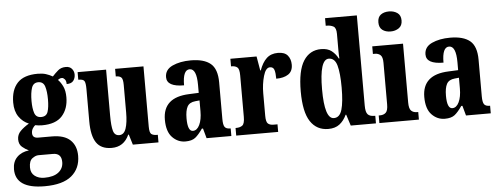

<svg xmlns="http://www.w3.org/2000/svg" viewBox="-66 -934 3480 1336"><g transform="rotate(-5 1674.0 -266.5)"><path d="M196 235Q323 235 384.5 183.5Q446 132 446 44Q446 -26 404 -66Q362 -106 276 -106H180Q140 -106 140 -141Q140 -159 149 -173.5Q158 -188 167 -194Q174 -192 190 -190.5Q206 -189 215 -189Q311 -189 355.5 -239Q400 -289 400 -369Q400 -414 386 -444Q372 -474 352 -494Q357 -498 364 -501.5Q371 -505 381 -505Q390 -505 400 -494Q410 -483 410 -460Q444 -460 457.5 -478.5Q471 -497 471 -521Q471 -544 456.5 -561.5Q442 -579 414 -579Q381 -579 359.5 -560.5Q338 -542 319 -521Q296 -534 272 -541.5Q248 -549 215 -549Q118 -549 73 -500.5Q28 -452 28 -364Q28 -303 55.5 -264Q83 -225 124 -209Q87 -187 63.5 -163Q40 -139 40 -106Q40 -71 62 -52.5Q84 -34 108 -23Q56 -17 24.5 14.5Q-7 46 -7 99Q-7 235 196 235ZM213 -247Q178 -247 167 -279.5Q156 -312 156 -364Q156 -420 167.5 -455Q179 -490 214 -490Q249 -490 260 -455.5Q271 -421 271 -365Q271 -311 260.5 -279Q250 -247 213 -247ZM199 176Q159 176 132 155.5Q105 135 105 96Q105 50 128 33Q151 16 171 16H273Q332 16 332 78Q332 122 298 149Q264 176 199 176Z M684 10Q769 10 806 -72H810L832 0H1011V-53H1003Q980 -53 966.5 -62.5Q953 -72 953 -116V-536H755V-483H758Q780 -483 792.5 -472.5Q805 -462 805 -419V-227Q805 -157 791 -115.5Q777 -74 744 -74Q712 -74 702 -108Q692 -142 692 -215V-536H493V-483H496Q527 -483 535.5 -469.5Q544 -456 544 -413V-188Q544 -87 577 -38.5Q610 10 684 10Z M1199 10Q1244 10 1268 -9Q1292 -28 1320 -69H1328L1347 0H1520V-53H1517Q1489 -53 1478.5 -67.5Q1468 -82 1468 -123V-379Q1468 -473 1422 -511Q1376 -549 1284 -549Q1209 -549 1156 -524.5Q1103 -500 1103 -447Q1103 -380 1223 -380Q1223 -488 1271 -488Q1320 -488 1320 -374V-319L1252 -316Q1069 -309 1069 -153Q1069 -70 1107.5 -30Q1146 10 1199 10ZM1257 -59Q1220 -59 1220 -149Q1220 -203 1235 -231Q1250 -259 1291 -263L1321 -266V-191Q1321 -132 1303.5 -95.5Q1286 -59 1257 -59Z M1554 0H1847V-53H1819Q1795 -53 1781 -64.5Q1767 -76 1767 -120V-277Q1767 -340 1783 -396.5Q1799 -453 1829 -453Q1852 -453 1859 -432Q1866 -411 1866 -370Q1919 -370 1950.5 -391Q1982 -412 1982 -458Q1982 -497 1961 -522.5Q1940 -548 1893 -548Q1844 -548 1813.5 -519.5Q1783 -491 1764 -437H1760L1743 -536H1560V-483H1563Q1590 -483 1604 -471Q1618 -459 1618 -415V-125Q1618 -78 1602 -65.5Q1586 -53 1558 -53H1554Z M2197 10Q2245 10 2275.5 -13.5Q2306 -37 2325 -78H2329L2354 0H2530V-53H2523Q2492 -53 2477.5 -68.5Q2463 -84 2463 -130V-760H2241V-707H2249Q2275 -707 2294.5 -696.5Q2314 -686 2314 -644V-583Q2314 -554 2314 -524.5Q2314 -495 2316 -472H2312Q2295 -505 2267.5 -526.5Q2240 -548 2194 -548Q2115 -548 2071.5 -480Q2028 -412 2028 -267Q2028 -123 2072 -56.5Q2116 10 2197 10ZM2242 -62Q2177 -62 2177 -268Q2177 -477 2242 -477Q2284 -477 2299 -423.5Q2314 -370 2314 -269Q2314 -168 2298.5 -115Q2283 -62 2242 -62Z M2688 -628Q2721 -628 2745.5 -645Q2770 -662 2770 -698Q2770 -735 2745.5 -751.5Q2721 -768 2688 -768Q2653 -768 2630.5 -751.5Q2608 -735 2608 -698Q2608 -662 2630.5 -645Q2653 -628 2688 -628ZM2554 0H2830V-53H2821Q2796 -53 2781 -67.5Q2766 -82 2766 -125V-536H2551V-483H2565Q2588 -483 2603.5 -469.5Q2619 -456 2619 -415V-125Q2619 -82 2604 -67.5Q2589 -53 2563 -53H2554Z M3011 10Q3056 10 3080 -9Q3104 -28 3132 -69H3140L3159 0H3332V-53H3329Q3301 -53 3290.5 -67.5Q3280 -82 3280 -123V-379Q3280 -473 3234 -511Q3188 -549 3096 -549Q3021 -549 2968 -524.5Q2915 -500 2915 -447Q2915 -380 3035 -380Q3035 -488 3083 -488Q3132 -488 3132 -374V-319L3064 -316Q2881 -309 2881 -153Q2881 -70 2919.5 -30Q2958 10 3011 10ZM3069 -59Q3032 -59 3032 -149Q3032 -203 3047 -231Q3062 -259 3103 -263L3133 -266V-191Q3133 -132 3115.5 -95.5Q3098 -59 3069 -59Z"/></g></svg>

Font: Noto Serif ExtraCondensed Extra
Style: Regular
Weight: 800
Width: 3
Designer: Monotype Design Team
Foundry: Monotype Imaging Inc.
Version: Version 1.002